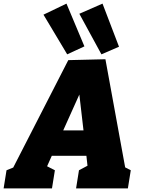

<svg xmlns="http://www.w3.org/2000/svg" viewBox="-57 -1040 776 1060"><path d="M525 -713 634 -116 665 -100 649 0H363L379 -100L426 -125L420 -180H229L203 -122L246 -100L230 0H-37L-21 -100L16 -115L320 -708ZM404 -320 381 -518 292 -320ZM409 -784 314 -740 183 -959 310 -1020ZM600 -782 503 -740 381 -964 509 -1020Z"/></svg>

Font: Bitter Pro Black
Style: Italic
Weight: 900
Italic angle: -9°
Designer: Sol Matas, and Bitter project Authors
Foundry: Sol Matas
Version: Version 1.010